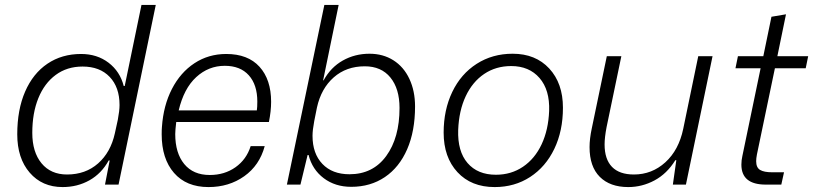

<svg xmlns="http://www.w3.org/2000/svg" viewBox="-20 -749 3299 779"><path d="M50 -204Q50 -304 82 -377.5Q114 -451 172.5 -490.5Q231 -530 309 -530Q374 -530 420.5 -494.5Q467 -459 482 -400H486L554 -729H612L461 0H406L425 -98H421Q392 -45 343 -17.5Q294 10 234 10Q151 10 100.5 -48.5Q50 -107 50 -204ZM446 -208 458 -263Q465 -300 465 -323Q465 -395 425 -437Q385 -479 315 -479Q252 -479 206 -445Q160 -411 135.5 -350.5Q111 -290 111 -210Q111 -132 148.5 -86.5Q186 -41 252 -41Q327 -41 378 -86Q429 -131 446 -208Z M636 -204Q636 -224 637 -234Q643 -321 677.5 -388Q712 -455 769 -492.5Q826 -530 898 -530Q986 -530 1033 -478Q1080 -426 1080 -336Q1080 -298 1071 -254H695Q691 -220 691 -205Q691 -128 727.5 -83.5Q764 -39 831 -39Q891 -39 935.5 -70.5Q980 -102 997 -156H1054Q1033 -78 971 -34Q909 10 826 10Q736 10 686 -47.5Q636 -105 636 -204ZM1022 -301Q1024 -313 1024 -337Q1024 -405 989.5 -443.5Q955 -482 892 -482Q826 -482 776 -436Q726 -390 705 -301Z M1232 -120H1228L1199 0H1144L1296 -729H1354L1291 -423H1293Q1322 -476 1371 -503.5Q1420 -531 1479 -531Q1534 -531 1576 -504.5Q1618 -478 1641 -429Q1664 -380 1664 -317Q1664 -217 1632 -143.5Q1600 -70 1541.5 -30.5Q1483 9 1405 9Q1340 9 1293.5 -26Q1247 -61 1232 -120ZM1601 -311Q1601 -389 1564 -434.5Q1527 -480 1460 -480Q1385 -480 1334 -435Q1283 -390 1266 -313L1255 -258Q1248 -221 1248 -198Q1248 -126 1288 -84Q1328 -42 1398 -42Q1493 -42 1547 -116Q1601 -190 1601 -311Z M1780 -211Q1780 -303 1815 -376Q1850 -449 1914 -490Q1978 -531 2060 -531Q2153 -531 2208.5 -471Q2264 -411 2264 -312Q2264 -218 2229 -145Q2194 -72 2131 -31Q2068 10 1987 10Q1892 10 1836 -50.5Q1780 -111 1780 -211ZM2208 -299Q2211 -384 2169 -432.5Q2127 -481 2054 -481Q1992 -481 1944.5 -449Q1897 -417 1869.5 -358.5Q1842 -300 1839 -222Q1836 -135 1877 -87.5Q1918 -40 1992 -40Q2054 -40 2102 -72.5Q2150 -105 2177.5 -163.5Q2205 -222 2208 -299Z M2372 -152Q2372 -186 2381 -228L2442 -521H2501L2441 -233Q2433 -191 2433 -163Q2433 -103 2463 -72Q2493 -41 2552 -41Q2625 -41 2679.5 -90.5Q2734 -140 2752 -226L2813 -521H2871L2763 0H2710L2724 -99H2720Q2686 -44 2635.5 -17Q2585 10 2529 10Q2455 10 2413.5 -31.5Q2372 -73 2372 -152Z M2988 -81Q2988 -99 2992 -116L3066 -472H2964L2974 -521H3077L3110 -681L3169 -691L3134 -521H3259L3249 -472H3124L3051 -122Q3048 -106 3048 -95Q3048 -69 3064 -59.5Q3080 -50 3113 -50H3161L3150 0H3087Q2988 0 2988 -81Z"/></svg>

Font: Mona Sans Light
Style: Italic
Weight: 300
Italic angle: -11.7°
Designer: Deni Anggara
Foundry: GitHub
Version: Version 2.000